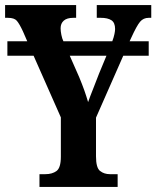

<svg xmlns="http://www.w3.org/2000/svg" viewBox="-20 -734 614 754"><path d="M135 0V-50H158Q185 -50 202 -62.5Q219 -75 219 -119V-273L112 -515H9V-572H87L70 -611Q56 -641 46 -652.5Q36 -664 11 -664H0V-714H279V-664H268Q243 -664 230.5 -653Q218 -642 218 -623Q218 -612 221 -597Q224 -582 229 -572H421Q427 -588 429.5 -600.5Q432 -613 432 -620Q432 -645 417.5 -654.5Q403 -664 376 -664H360V-714H574V-664H564Q543 -664 530 -648.5Q517 -633 496 -587L489 -572H564V-515H464L357 -272V-120Q357 -75 373 -62.5Q389 -50 412 -50H442V0ZM291 -431Q303 -402 311 -379.5Q319 -357 326 -333Q334 -356 345.5 -384.5Q357 -413 369 -445L398 -515H254Z"/></svg>

Font: Noto Serif ExtraCondensed
Style: Bold
Weight: 700
Width: 2
Designer: Monotype Design Team
Foundry: Monotype Imaging Inc.
Version: Version 2.014; ttfautohint (v1.8.4.7-5d5b)